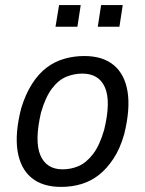

<svg xmlns="http://www.w3.org/2000/svg" viewBox="-20 -725 570 754"><path d="M220 9Q147 9 103.5 -27Q60 -63 49 -132Q38 -201 63 -299Q80 -355 105.5 -395Q131 -435 162.5 -459Q194 -483 232 -494Q270 -505 311 -505Q384 -505 427 -469Q470 -433 481 -365Q492 -297 468 -199Q452 -142 426 -102.5Q400 -63 369 -38.5Q338 -14 300.5 -2.5Q263 9 220 9ZM226 -60Q259 -60 289 -73Q319 -86 345 -119.5Q371 -153 389 -215Q416 -326 392.5 -381Q369 -436 303 -436Q272 -436 241.5 -424Q211 -412 185 -378.5Q159 -345 141 -283Q115 -171 138.5 -115.5Q162 -60 226 -60ZM364 -620 377 -705H462L449 -620ZM198 -620 212 -705H297L284 -620Z"/></svg>

Font: Nunito Sans 7pt Condensed
Style: Italic
Weight: 400
Width: 3
Italic angle: -9°
Designer: Vernon Adams
Foundry: Vernon Adams
Version: Version 3.101;gftools[0.9.27]